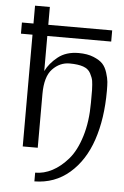

<svg xmlns="http://www.w3.org/2000/svg" viewBox="-58 -735 607 943"><g transform="rotate(5 245.5 -264.0)"><path d="M19 -551V-606H76V-694H149V-606H464V-551H149V-378Q168 -417 208 -449Q248 -481 310 -481Q353 -481 383.5 -468.5Q414 -456 429 -440Q444 -424 452.5 -397Q461 -370 462.5 -352Q464 -334 464 -308Q464 -171 428.5 -65.5Q393 40 320.5 102.5Q248 165 148 166V123Q191 123 232 101.5Q273 80 309.5 38Q346 -4 368.5 -77Q391 -150 391 -243V-305Q390 -335 387.5 -350.5Q385 -366 374 -387Q363 -408 337.5 -417Q312 -426 270 -426Q222 -426 186 -388.5Q150 -351 150 -265V0H76V-551Z"/></g></svg>

Font: Coval
Style: ExtraLight
Weight: 250
Foundry: Context Ltd
Version: Version 001.000